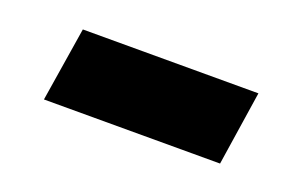

<svg xmlns="http://www.w3.org/2000/svg" viewBox="-36 -513 520 335"><g transform="rotate(20 224.5 -346.0)"><path d="M54 -277 76 -415H402L381 -277Z"/></g></svg>

Font: Winston ExtraBold
Style: Italic
Weight: 800
Italic angle: -9°
Designer: Original fonts by Vernon Adams / Changes by Cristiano Sobral
Foundry: Original fonts by Vernon Adams / Changes by Cristiano Sobral
Version: Version 2.503;July 17, 2020;FontCreator 13.0.0.2655 64-bit